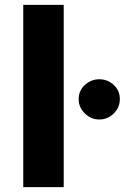

<svg xmlns="http://www.w3.org/2000/svg" viewBox="-20 -770 535 790"><path d="M242.2 -750H75.7V0H242.2ZM303.7 -362.3C303.7 -339.4 312 -319.8 329.1 -303.2C346.2 -286.6 365.7 -278.3 388.7 -278.3C411.6 -278.3 431.6 -286.6 448.2 -303.2C464.8 -319.8 473.1 -339.4 473.1 -362.3C473.1 -385.3 464.8 -404.8 448.2 -420.4C431.6 -436 411.6 -443.8 388.7 -443.8C365.7 -443.8 346.2 -436 329.1 -420.4C312 -404.8 303.7 -385.3 303.7 -362.3Z"/></svg>

Font: Estedad ExtraBold
Style: Regular
Weight: 800
Designer: Amin Abedi
Version: Version 7.3